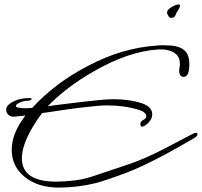

<svg xmlns="http://www.w3.org/2000/svg" viewBox="-20 -756 914 869"><path d="M245 93Q152 93 92 45Q33 -3 33 -78Q33 -153 95 -233L43 -228Q28 -227 18 -236.5Q8 -246 8 -259Q8 -274 21 -284Q37 -297 59.5 -304.5Q82 -312 110 -312H115Q123 -312 123 -309Q123 -300 95 -299Q82 -298 67 -290.5Q52 -283 52 -277Q52 -271 63 -269Q77 -266 96 -266Q103 -266 110.5 -266.5Q118 -267 126 -268Q231 -382 379 -458Q458 -500 536 -522.5Q614 -545 692 -550Q697 -551 702 -551Q707 -551 711 -551H727Q785 -551 810 -532Q837 -513 837 -466Q837 -408 811 -408Q791 -408 791 -438Q791 -440 791.5 -444Q792 -448 793 -453Q794 -458 794 -462Q794 -466 794 -469Q794 -502 766.5 -518.5Q739 -535 694 -532Q559 -523 401 -431Q279 -361 196 -275Q201 -277 361 -296Q404 -301 437 -304Q470 -307 495 -307Q564 -307 621 -289Q669 -273 669 -239Q669 -213 642 -192Q632 -183 624 -183Q616 -183 615 -193Q615 -207 630 -214Q642 -220 642 -229Q642 -249 608 -259Q543 -279 464 -279Q430 -279 356 -270Q319 -266 272.5 -259Q226 -252 170 -244Q79 -120 79 -40Q79 66 234 66Q275 66 319 60.5Q363 55 409 39L561 -12Q630 -35 714 -78L854 -151Q861 -155 867 -155Q874 -155 874 -149Q874 -140 859 -131Q814 -105 780.5 -86Q747 -67 724 -55Q675 -29 633 -9Q591 11 554 25Q459 61 412 73Q330 93 245 93ZM753 -675Q747 -675 741.5 -684.5Q736 -694 736 -699Q736 -708 746 -716.5Q756 -725 768.5 -730.5Q781 -736 788 -736Q795 -736 795 -732Q795 -727 792 -720.5Q789 -714 784 -706Q778 -699 774 -687Q770 -675 753 -675Z"/></svg>

Font: Whisper
Style: Regular
Weight: 400
Designer: Robert E. Leuschke
Foundry: Robert E. Leuschke
Version: Version 1.010; ttfautohint (v1.8.4.7-5d5b)